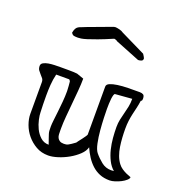

<svg xmlns="http://www.w3.org/2000/svg" viewBox="-130 -806 905 953"><g transform="rotate(20 322.5 -329.5)"><path d="M400 -87Q395 -66 374.5 -46.5Q354 -27 327.5 -12Q301 3 272.5 12Q244 21 222 21Q186 21 158 5Q130 -11 110 -35Q90 -59 79.5 -88Q69 -117 69 -143V-310Q69 -322 63 -329.5Q57 -337 50 -344.5Q43 -352 37 -360.5Q31 -369 31 -383Q31 -394 42 -400Q53 -406 68 -408.5Q83 -411 100 -411.5Q117 -412 129 -412Q135 -412 147 -412Q159 -412 172.5 -412Q186 -412 199 -411.5Q212 -411 219 -410L256 -397Q256 -369 253 -333.5Q250 -298 246.5 -261.5Q243 -225 240 -190Q237 -155 237 -128V-117Q237 -106 237.5 -96Q238 -86 242 -78Q246 -70 254 -65Q262 -60 276 -60Q283 -60 288 -61Q293 -62 299 -65Q305 -68 313 -73.5Q321 -79 332 -87Q333 -89 339.5 -97.5Q346 -106 353.5 -115.5Q361 -125 366.5 -133.5Q372 -142 372 -143V-397Q372 -409 387 -415.5Q402 -422 426.5 -425.5Q451 -429 481.5 -429.5Q512 -430 543 -430Q554 -430 561.5 -425.5Q569 -421 569 -404Q569 -400 568 -396.5Q567 -393 562 -391Q559 -369 554.5 -350.5Q550 -332 546 -314Q542 -296 539.5 -277Q537 -258 537 -235Q537 -212 538.5 -188Q540 -164 543.5 -141Q547 -118 554.5 -97.5Q562 -77 574 -61Q583 -49 595 -41Q607 -33 618 -28Q629 -23 636.5 -20.5Q644 -18 644 -17Q644 -10 634 -1Q624 8 609.5 15.5Q595 23 579 28Q563 33 551 33Q521 33 498 23.5Q475 14 457 -2.5Q439 -19 425 -40.5Q411 -62 400 -87ZM418 -296Q418 -282 419 -251Q420 -220 423 -185Q426 -150 432.5 -119Q439 -88 450 -74Q467 -53 489.5 -35Q512 -17 541 -17Q543 -17 548.5 -17.5Q554 -18 556 -18Q537 -34 524.5 -59Q512 -84 505 -112.5Q498 -141 495.5 -171Q493 -201 493 -228Q493 -249 497 -268Q501 -287 506 -305.5Q511 -324 515 -343.5Q519 -363 519 -386L431 -379Q427 -379 424.5 -371Q422 -363 420.5 -351Q419 -339 418.5 -324Q418 -309 418 -296ZM123 -370Q116 -341 114 -312.5Q112 -284 112 -255Q112 -232 112.5 -210Q113 -188 114 -167Q114 -153 119 -130Q124 -107 134.5 -85Q145 -63 163 -46.5Q181 -30 207 -30Q200 -50 196 -61.5Q192 -73 189.5 -81Q187 -89 186.5 -97Q186 -105 186 -119Q186 -131 188.5 -152.5Q191 -174 194 -200.5Q197 -227 199.5 -255.5Q202 -284 202 -310Q202 -313 201.5 -321.5Q201 -330 200.5 -339Q200 -348 199 -355.5Q198 -363 198 -363L192 -370ZM126 -593Q129 -608 133.5 -615.5Q138 -623 144.5 -627Q151 -631 160.5 -634Q170 -637 183 -643L312 -691H315Q317 -691 318 -691.5Q319 -692 320 -692Q330 -691 342 -688Q354 -685 362 -679L493 -615Q495 -613 500 -604Q505 -595 505 -593Q505 -583 496.5 -580Q488 -577 480 -577L350 -629Q346 -633 341 -634Q337 -635 334 -636Q333 -636 333 -635.5Q333 -635 332 -635H331Q287 -616 257 -605Q227 -594 208 -588Q189 -582 178 -580.5Q167 -579 161 -579Q149 -579 140.5 -580.5Q132 -582 126 -593Z"/></g></svg>

Font: Miltonian
Style: Regular
Weight: 400
Designer: Pablo Impallari
Foundry: Pablo Impallari
Version: Version 1.008